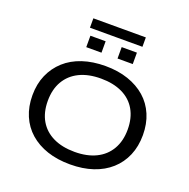

<svg xmlns="http://www.w3.org/2000/svg" viewBox="-168 -1157 1308 1327"><g transform="rotate(20 486.0 -493.0)"><path d="M487 9Q393 9 318.5 -16Q244 -41 190.5 -88Q137 -135 108.5 -202Q80 -269 80 -352Q80 -435 109 -501.5Q138 -568 191 -616Q244 -664 319 -689Q394 -714 487 -714Q580 -714 654.5 -688.5Q729 -663 782 -616.5Q835 -570 863.5 -503Q892 -436 892 -353Q892 -270 863.5 -203Q835 -136 782 -88.5Q729 -41 654.5 -16Q580 9 487 9ZM487 -83Q578 -83 643.5 -115Q709 -147 744.5 -208Q780 -269 780 -353Q780 -438 745 -498.5Q710 -559 644 -590.5Q578 -622 487 -622Q395 -622 329.5 -590Q264 -558 228.5 -497.5Q193 -437 193 -352Q193 -267 228 -207Q263 -147 329 -115Q395 -83 487 -83ZM294 -926V-995H680V-926ZM316 -791V-875H428V-791ZM546 -791V-875H658V-791Z"/></g></svg>

Font: Nunito Sans 10pt Expanded Medium
Style: Regular
Weight: 500
Width: 7
Designer: Vernon Adams
Foundry: Vernon Adams
Version: Version 3.101;gftools[0.9.27]